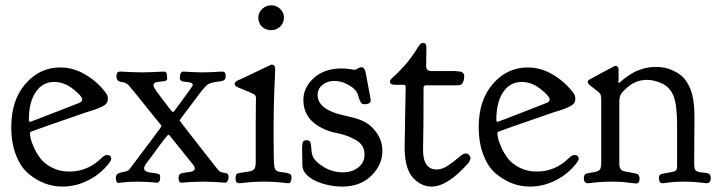

<svg xmlns="http://www.w3.org/2000/svg" viewBox="-20 -685 2709 724"><path d="M22.5 -206.1Q22.5 -307.6 76.2 -369.1Q129.9 -430.7 207 -430.7Q256.8 -430.7 302.7 -403.3Q348.6 -376 378.9 -335Q386.7 -325.2 386.7 -313.5V-311.5Q386.7 -302.7 381.8 -295.9Q377 -289.1 366.2 -283.7Q355.5 -278.3 347.7 -275.4Q339.8 -272.5 324.7 -267.6Q309.6 -262.7 305.7 -261.7Q101.6 -191.4 96.7 -188.5Q92.8 -186.5 92.8 -182.6Q92.8 -176.8 95.7 -163.1Q98.6 -149.4 108.9 -127Q119.1 -104.5 134.3 -85.4Q149.4 -66.4 177.7 -52.2Q206.1 -38.1 241.2 -38.1Q309.6 -38.1 360.4 -86.9Q374 -100.6 382.8 -100.6Q399.4 -100.6 399.4 -85.9Q399.4 -80.1 391.6 -70.3Q360.4 -29.3 313.5 -5.4Q266.6 18.6 214.8 18.6Q181.6 18.6 149.9 6.8Q118.2 -4.9 88.4 -29.3Q58.6 -53.7 40.5 -99.6Q22.5 -145.5 22.5 -206.1ZM290 -309.6Q290 -322.3 255.9 -349.1Q221.7 -376 184.6 -376Q140.6 -376 114.7 -337.9Q88.9 -299.8 88.9 -233.4Q88.9 -225.6 93.8 -225.6Q95.7 -225.6 187 -261.2Q278.3 -296.9 281.2 -297.9Q290 -302.7 290 -309.6Z M432.6 -415Q434.6 -415 445.3 -414.6Q456.1 -414.1 474.6 -413.1Q493.2 -412.1 514.6 -412.1Q536.1 -412.1 555.2 -413.1Q574.2 -414.1 585 -414.6Q595.7 -415 597.7 -415Q609.4 -415 609.4 -401.4V-399.4Q609.4 -397.5 609.9 -394Q610.4 -390.6 610.4 -389.6Q610.4 -382.8 606 -380.9Q601.6 -378.9 584 -377Q578.1 -376 574.2 -376Q558.6 -374 558.6 -362.3Q558.6 -357.4 572.3 -337.9Q595.7 -307.6 617.2 -278.3Q629.9 -262.7 631.8 -262.7Q633.8 -262.7 636.7 -265.6Q707 -359.4 707 -364.3Q707 -375 682.6 -376Q658.2 -377 658.2 -389.6Q658.2 -415 670.9 -415Q672.9 -415 682.1 -414.6Q691.4 -414.1 707.5 -413.1Q723.6 -412.1 742.2 -412.1H745.1Q764.6 -412.1 781.2 -413.1Q797.9 -414.1 807.1 -414.6Q816.4 -415 818.4 -415Q831.1 -415 831.1 -400.4Q831.1 -390.6 828.1 -386.2Q825.2 -381.8 820.3 -380.4Q815.4 -378.9 800.8 -377Q795.9 -376 793.9 -376Q773.4 -373 764.6 -367.2Q755.9 -361.3 742.2 -344.7Q657.2 -232.4 657.2 -231.4Q657.2 -228.5 794.9 -53.7Q797.9 -49.8 800.3 -46.9Q802.7 -43.9 805.2 -41.5Q807.6 -39.1 809.1 -38.1Q810.5 -37.1 814 -36.1Q817.4 -35.2 818.8 -34.7Q820.3 -34.2 825.2 -33.2Q830.1 -32.2 832 -32.2Q841.8 -30.3 841.8 -19.5Q841.8 3.9 827.1 3.9Q825.2 3.9 814.9 2.9Q804.7 2 786.1 1Q767.6 0 746.1 0Q724.6 0 706.1 1Q687.5 2 677.2 2.9Q667 3.9 665 3.9Q653.3 3.9 653.3 -12.7Q653.3 -23.4 657.7 -27.8Q662.1 -32.2 678.7 -34.2Q695.3 -36.1 703.1 -38.1Q714.8 -42 714.8 -50.8Q714.8 -52.7 710.9 -60.5Q619.1 -174.8 618.2 -175.8Q617.2 -175.8 617.2 -175.8L615.2 -176.8Q611.3 -176.8 581.1 -135.7Q556.6 -101.6 537.1 -76.2Q523.4 -58.6 523.4 -50.8Q523.4 -36.1 550.8 -33.7Q578.1 -31.2 582 -26.4Q584 -23.4 584 -15.6Q584 3.9 571.3 3.9Q569.3 3.9 560.1 2.9Q550.8 2 534.7 1Q518.6 0 499 0Q480.5 0 463.9 1Q447.3 2 438 3.4Q428.7 4.9 426.8 4.9Q417 4.9 417 -15.6Q417 -31.2 438 -35.2Q459 -39.1 462.9 -42Q466.8 -44.9 472.7 -52.7Q587.9 -205.1 588.9 -209Q588.9 -211.9 585 -215.8Q469.7 -359.4 463.9 -365.2Q454.1 -374 437.5 -376Q418.9 -377.9 418.9 -398.4Q418.9 -415 432.6 -415Z M944.3 -121.1Q944.3 -171.9 944.3 -215.8Q944.3 -259.8 944.8 -284.7Q945.3 -309.6 945.3 -314.5Q945.3 -325.2 938 -329.6Q930.7 -334 877.9 -355.5Q865.2 -360.4 865.2 -368.2Q865.2 -371.1 866.7 -374Q868.2 -377 871.6 -378.9Q875 -380.9 877.9 -382.3Q880.9 -383.8 885.7 -385.7Q890.6 -387.7 892.6 -388.7Q1002 -441.4 1002.9 -441.4H1003.9Q1017.6 -441.4 1017.6 -424.8L1016.6 -392.6Q1014.6 -360.4 1013.2 -306.2Q1011.7 -252 1011.7 -198.2V-165Q1011.7 -72.3 1014.6 -55.7Q1017.6 -39.1 1034.2 -37.1Q1063.5 -33.2 1071.3 -30.3Q1079.1 -27.3 1079.1 -15.6Q1079.1 5.9 1067.4 5.9Q1066.4 5.9 1061.5 5.4Q1056.6 4.9 1047.9 3.9Q1039.1 2.9 1028.3 2Q1017.6 1 1003.4 0.5Q989.3 0 975.6 0Q961.9 0 947.3 0.5Q932.6 1 922.4 2Q912.1 2.9 903.3 3.9Q894.5 4.9 889.6 5.4Q884.8 5.9 883.8 5.9Q868.2 5.9 868.2 -10.7Q868.2 -27.3 874.5 -30.3Q880.9 -33.2 918 -38.1Q935.5 -41 939.9 -49.3Q944.3 -57.6 944.3 -74.2ZM954.1 -618.2Q954.1 -637.7 968.8 -651.4Q983.4 -665 1002.9 -665Q1022.5 -665 1036.6 -651.4Q1050.8 -637.7 1050.8 -619.1Q1050.8 -598.6 1036.6 -585Q1022.5 -571.3 1002 -571.3Q981.4 -571.3 967.8 -584.5Q954.1 -597.7 954.1 -618.2Z M1124 -308.6Q1124 -355.5 1163.6 -391.1Q1203.1 -426.8 1267.6 -426.8Q1281.2 -426.8 1292.5 -425.3Q1303.7 -423.8 1310.1 -422.9Q1316.4 -421.9 1317.4 -421.9Q1321.3 -421.9 1329.1 -426.8Q1336.9 -431.6 1342.8 -431.6Q1354.5 -431.6 1358.4 -413.1Q1361.3 -398.4 1366.2 -372.1Q1371.1 -345.7 1374.5 -327.6Q1377.9 -309.6 1377.9 -307.6Q1377.9 -292 1354.5 -292Q1344.7 -292 1340.3 -299.3Q1335.9 -306.6 1332 -320.3Q1328.1 -334 1323.2 -340.8Q1312.5 -355.5 1288.6 -367.7Q1264.6 -379.9 1241.2 -379.9Q1214.8 -379.9 1196.3 -365.2Q1177.7 -350.6 1177.7 -327.1Q1177.7 -277.3 1256.8 -254.9Q1266.6 -252 1286.1 -247.6Q1305.7 -243.2 1316.4 -240.2Q1327.1 -237.3 1342.3 -231.4Q1357.4 -225.6 1369.1 -216.8Q1380.9 -208 1391.6 -195.3Q1421.9 -160.2 1421.9 -116.2Q1421.9 -63.5 1380.4 -22.5Q1338.9 18.6 1269.5 18.6Q1231.4 18.6 1191.9 5.9Q1152.3 -6.8 1131.8 -31.2Q1120.1 -43.9 1120.1 -65.4Q1120.1 -81.1 1119.6 -100.6Q1119.1 -120.1 1119.1 -125Q1119.1 -144.5 1122.6 -150.4Q1126 -156.2 1136.7 -156.2Q1147.5 -156.2 1150.4 -147.5Q1153.3 -138.7 1154.3 -121.6Q1155.3 -104.5 1160.2 -93.8Q1168.9 -74.2 1201.7 -54.7Q1234.4 -35.2 1273.4 -35.2Q1307.6 -35.2 1331.1 -53.7Q1354.5 -72.3 1354.5 -101.6Q1354.5 -120.1 1346.2 -134.3Q1337.9 -148.4 1320.3 -157.7Q1302.7 -167 1292 -171.4Q1281.2 -175.8 1257.8 -181.6L1234.4 -186.5Q1124 -218.8 1124 -308.6Z M1470.7 -365.2Q1450.2 -365.2 1450.2 -377.9Q1450.2 -383.8 1464.4 -396Q1478.5 -408.2 1504.9 -437Q1531.2 -465.8 1554.7 -504.9Q1565.4 -523.4 1574.2 -523.4Q1587.9 -523.4 1587.9 -506.8Q1587.9 -500 1587.4 -471.7Q1586.9 -443.4 1586.9 -436.5Q1586.9 -417 1606.4 -417H1696.3Q1698.2 -417 1701.2 -416.5Q1704.1 -416 1705.1 -416Q1730.5 -416 1730.5 -397.5Q1730.5 -378.9 1721.7 -368.2Q1716.8 -363.3 1704.1 -363.3H1586.9Q1577.1 -363.3 1577.1 -353.5Q1577.1 -272.5 1576.7 -218.8Q1576.2 -165 1575.7 -146.5Q1575.2 -127.9 1575.2 -120.1Q1575.2 -45.9 1627 -45.9Q1647.5 -45.9 1669.9 -61Q1692.4 -76.2 1709.5 -91.3Q1726.6 -106.4 1735.4 -106.4Q1743.2 -106.4 1748.5 -100.6Q1753.9 -94.7 1753.9 -87.9Q1753.9 -82 1747.1 -71.3Q1668 18.6 1607.4 18.6Q1571.3 18.6 1541.5 -10.3Q1511.7 -39.1 1506.8 -102.5Q1505.9 -113.3 1505.9 -134.8Q1505.9 -159.2 1507.8 -253.4Q1509.8 -347.7 1509.8 -356.4Q1509.8 -365.2 1502.9 -365.2Z M1785.2 -206.1Q1785.2 -307.6 1838.9 -369.1Q1892.6 -430.7 1969.7 -430.7Q2019.5 -430.7 2065.4 -403.3Q2111.3 -376 2141.6 -335Q2149.4 -325.2 2149.4 -313.5V-311.5Q2149.4 -302.7 2144.5 -295.9Q2139.6 -289.1 2128.9 -283.7Q2118.2 -278.3 2110.4 -275.4Q2102.5 -272.5 2087.4 -267.6Q2072.3 -262.7 2068.4 -261.7Q1864.3 -191.4 1859.4 -188.5Q1855.5 -186.5 1855.5 -182.6Q1855.5 -176.8 1858.4 -163.1Q1861.3 -149.4 1871.6 -127Q1881.8 -104.5 1897 -85.4Q1912.1 -66.4 1940.4 -52.2Q1968.8 -38.1 2003.9 -38.1Q2072.3 -38.1 2123 -86.9Q2136.7 -100.6 2145.5 -100.6Q2162.1 -100.6 2162.1 -85.9Q2162.1 -80.1 2154.3 -70.3Q2123 -29.3 2076.2 -5.4Q2029.3 18.6 1977.5 18.6Q1944.3 18.6 1912.6 6.8Q1880.9 -4.9 1851.1 -29.3Q1821.3 -53.7 1803.2 -99.6Q1785.2 -145.5 1785.2 -206.1ZM2052.7 -309.6Q2052.7 -322.3 2018.6 -349.1Q1984.4 -376 1947.3 -376Q1903.3 -376 1877.4 -337.9Q1851.6 -299.8 1851.6 -233.4Q1851.6 -225.6 1856.4 -225.6Q1858.4 -225.6 1949.7 -261.2Q2041 -296.9 2043.9 -297.9Q2052.7 -302.7 2052.7 -309.6Z M2311.5 -377Q2311.5 -373 2314.5 -373H2315.4Q2316.4 -373 2322.8 -378.9Q2329.1 -384.8 2340.8 -393.6Q2352.5 -402.3 2368.2 -411.1Q2383.8 -419.9 2406.2 -426.3Q2428.7 -432.6 2453.1 -432.6H2455.1Q2475.6 -432.6 2495.6 -427.2Q2515.6 -421.9 2538.6 -407.7Q2561.5 -393.6 2577.1 -363.3Q2592.8 -333 2596.7 -289.1Q2598.6 -272.5 2598.6 -238.3Q2598.6 -234.4 2598.6 -219.2Q2598.6 -204.1 2598.1 -165Q2597.7 -126 2597.7 -65.4V-63.5Q2597.7 -58.6 2598.6 -54.2Q2599.6 -49.8 2600.1 -47.4Q2600.6 -44.9 2603.5 -42.5Q2606.4 -40 2607.9 -39.1Q2609.4 -38.1 2614.7 -36.6Q2620.1 -35.2 2622.6 -35.2Q2625 -35.2 2633.3 -34.2Q2641.6 -33.2 2645.5 -32.2Q2660.2 -30.3 2660.2 -13.7Q2660.2 5.9 2644.5 5.9Q2641.6 5.9 2630.9 4.4Q2620.1 2.9 2601.1 1.5Q2582 0 2560.5 0Q2547.9 0 2535.2 0.5Q2522.5 1 2513.2 2Q2503.9 2.9 2496.1 3.9Q2488.3 4.9 2483.4 5.9H2478.5Q2464.8 5.9 2464.8 -13.7Q2464.8 -24.4 2470.7 -27.3Q2476.6 -30.3 2502 -34.2Q2510.7 -36.1 2516.6 -37.1Q2526.4 -39.1 2529.8 -43.5Q2533.2 -47.9 2533.2 -60.5V-215.8Q2533.2 -289.1 2519.5 -324.2Q2504.9 -357.4 2475.6 -370.6Q2446.3 -383.8 2419.9 -383.8Q2381.8 -383.8 2351.6 -360.4Q2321.3 -336.9 2317.4 -319.3Q2315.4 -311.5 2315.4 -305.7V-69.3V-66.4Q2315.4 -41 2337.9 -38.1Q2381.8 -31.2 2385.7 -27.3Q2391.6 -22.5 2391.6 -10.7Q2391.6 6.8 2378.9 6.8Q2377.9 6.8 2372.6 6.3Q2367.2 5.9 2358.4 4.9Q2349.6 3.9 2338.9 2.4Q2328.1 1 2314 0.5Q2299.8 0 2286.1 0Q2272.5 0 2258.8 0.5Q2245.1 1 2234.9 2Q2224.6 2.9 2216.8 3.9Q2209 4.9 2204.1 5.4Q2199.2 5.9 2198.2 5.9Q2181.6 5.9 2181.6 -11.7Q2181.6 -25.4 2188 -28.8Q2194.3 -32.2 2220.7 -36.1Q2238.3 -39.1 2242.7 -46.9Q2247.1 -54.7 2247.1 -70.3V-308.6Q2247.1 -326.2 2242.2 -332.5Q2237.3 -338.9 2202.1 -365.2Q2196.3 -371.1 2196.3 -375V-376Q2196.3 -380.9 2203.1 -385.3Q2210 -389.6 2245.1 -408.2Q2272.5 -422.9 2291 -432.6Q2296.9 -436.5 2300.8 -436.5Q2312.5 -436.5 2312.5 -421.9V-382.8Q2312.5 -381.8 2311.5 -378.9Z"/></svg>

Font: Goudy Bookletter 1911
Style: Regular
Weight: 400
Version: Version 2010.07.03